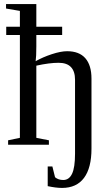

<svg xmlns="http://www.w3.org/2000/svg" viewBox="-20 -714 523 947"><path d="M10.7 -582H78.1V-660.2L9.8 -671.9V-693.8H159.2V-582H286.6V-541.5H159.2V-485.4Q159.2 -434.6 155.8 -412.1Q190.9 -432.1 235.6 -446.8Q280.3 -461.4 311 -461.4Q370.6 -461.4 400.9 -426.8Q431.2 -392.1 431.2 -326.2V19Q431.2 114.3 394.3 163.6Q357.4 212.9 286.1 212.9Q255.9 212.9 215.3 204.1V106.9H238.3L251.5 160.2Q267.6 173.8 292 173.8Q320.8 173.8 335.4 143.1Q350.1 112.3 350.1 43.9V-320.3Q350.1 -404.3 269 -404.3Q223.1 -404.3 159.2 -390.1V-34.2L221.2 -22V0H20V-22L78.1 -34.2V-541.5H10.7Z"/></svg>

Font: Tinos
Style: Regular
Weight: 400
Designer: Steve Matteson
Foundry: Monotype Imaging Inc.
Version: Version 1.23